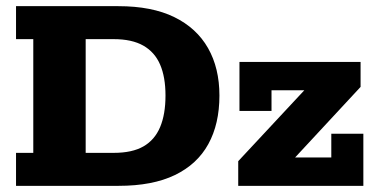

<svg xmlns="http://www.w3.org/2000/svg" viewBox="-20 -603 1219 623"><path d="M32 0V-107H88V-476H32V-583H364Q473 -583 545.5 -547.5Q618 -512 655 -447Q692 -382 692 -293Q692 -201 656 -135.5Q620 -70 547.5 -35Q475 0 365 0ZM258 -107H349Q409 -107 445.5 -128Q482 -149 499.5 -190.5Q517 -232 517 -293Q517 -353 499.5 -393.5Q482 -434 445 -455Q408 -476 349 -476H258ZM753 0V-80L999 -344L1017 -310H861V-243H757V-402H1150V-321L905 -57L885 -92H1055V-169H1159V0Z"/></svg>

Font: Rokkitt SemiBold ExtraBold
Style: Regular
Weight: 800
Version: Version 3.103